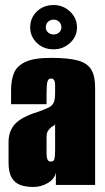

<svg xmlns="http://www.w3.org/2000/svg" viewBox="-20 -735 418 763"><path d="M112 8Q84 8 62 0.5Q40 -7 27 -28Q14 -49 14 -89V-170Q14 -214 39.5 -242Q65 -270 129 -290Q158 -300 173 -307.5Q188 -315 193.5 -327.5Q199 -340 199 -365V-397Q199 -405 197.5 -410.5Q196 -416 192.5 -419.5Q189 -423 182 -423Q172 -423 168.5 -410.5Q165 -398 165 -363V-321H24V-378Q24 -415 35 -443.5Q46 -472 80 -488.5Q114 -505 182 -505Q250 -505 288 -495Q326 -485 342 -459.5Q358 -434 358 -386V0H202V-49Q197 -24 170.5 -8Q144 8 112 8ZM182 -93Q194 -93 196.5 -104Q199 -115 199 -140V-241Q197 -237 190 -233.5Q183 -230 178 -224Q171 -217 168 -210Q165 -203 165 -190V-129Q165 -120 166 -111.5Q167 -103 170.5 -98Q174 -93 182 -93ZM193 -539Q153 -539 126.5 -564.5Q100 -590 100 -626Q100 -664 126.5 -689.5Q153 -715 193 -715Q231 -715 258.5 -689Q286 -663 286 -626Q286 -590 258.5 -564.5Q231 -539 193 -539ZM193 -598Q206 -598 215 -606Q224 -614 224 -626Q224 -640 215 -648.5Q206 -657 193 -657Q180 -657 171 -648.5Q162 -640 162 -626Q162 -614 171 -606Q180 -598 193 -598Z"/></svg>

Font: Alumni Sans Thin Black
Style: Regular
Weight: 900
Version: Version 1.018